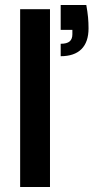

<svg xmlns="http://www.w3.org/2000/svg" viewBox="-20 -752 386 772"><path d="M61 0V-715H181V0ZM224 -526V-576Q249 -576 260 -585.5Q271 -595 271 -614V-632H224V-732H327Q332 -704 334 -682.5Q336 -661 336 -638Q336 -583 307.5 -554.5Q279 -526 224 -526Z"/></svg>

Font: DM Sans 28pt SemiBold
Style: Regular
Weight: 600
Version: Version 4.004;gftools[0.9.30]